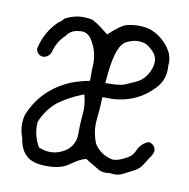

<svg xmlns="http://www.w3.org/2000/svg" viewBox="-64 -579 628 637"><g transform="rotate(10 250.0 -260.0)"><path d="M392.1 -510.7Q373.5 -515.6 353 -515.6Q332.5 -515.6 310.5 -509.8Q292.5 -502.9 259.8 -473.1L255.4 -468.8Q240.7 -480.5 227.5 -490.5Q214.4 -500.5 197.8 -508.8Q182.6 -511.7 170.9 -511.7Q159.2 -511.7 150.4 -510.7Q127.9 -507.3 106.4 -495.6Q99.1 -485.4 88.4 -479.5Q46.4 -438.5 34.7 -381.8Q38.1 -361.3 58.6 -358.9Q70.3 -360.4 77.1 -367.2Q82 -372.1 85 -379.9Q93.3 -414.6 119.6 -439.5Q134.8 -461.9 161.1 -463.4Q166 -464.4 169.4 -464.4Q179.2 -464.4 185.5 -461.4Q196.3 -456.1 203.6 -445.3Q227.1 -409.7 227.1 -366.7Q227.1 -357.4 226.1 -348.1V-307.6Q174.3 -296.9 147.9 -282.7Q147.9 -282.7 147.9 -282.7Q67.4 -242.7 33.2 -159.7Q28.8 -143.1 28.8 -126.5Q28.8 -104 37.6 -81.1Q44.4 -33.2 76.7 -15.1Q94.2 -5.9 119.6 -4.4Q126.5 -3.9 132.8 -3.9Q181.2 -3.9 206.5 -22.5Q239.3 -45.9 256.3 -49.3L259.3 -49.8Q288.1 -32.7 304.7 -22.5Q314.9 -16.1 329.6 -16.1Q335.4 -16.1 342.8 -17.1Q351.6 -16.1 355.5 -16.1Q359.4 -16.1 363.8 -16.1Q368.2 -16.1 374.3 -17.6Q380.4 -19 385.3 -21.5Q402.8 -30.8 422.4 -40.5Q439.9 -49.3 450.7 -67.4Q462.4 -86.9 469.7 -96.7Q476.1 -106.4 477.1 -117.2Q474.6 -132.3 462.9 -138.2Q459 -140.1 453.6 -141.1Q427.7 -131.8 417 -105.5Q410.2 -89.8 397.5 -82Q374.5 -68.4 361.8 -65.4Q354.5 -63.5 346.2 -63Q304.2 -70.3 281.7 -106Q269.5 -137.2 269.5 -167.5Q269.5 -176.8 270.5 -186Q274.9 -223.1 275.9 -261.2H309.6Q357.4 -263.2 399.9 -286.6Q421.4 -298.8 438.5 -315.9Q473.6 -346.7 473.6 -390.1Q473.6 -396 473.1 -403.3Q473.6 -408.7 473.6 -412.6Q473.6 -433.1 463.4 -451.2Q438.5 -493.2 392.1 -510.7ZM426.8 -406.7Q426.8 -385.3 412.1 -361.8Q398.4 -340.8 377.9 -331.5Q357.4 -322.3 342.8 -315.9Q326.7 -309.1 285.2 -309.1H277.3Q280.3 -345.2 282.7 -362.3Q287.1 -390.6 290.8 -403.6Q294.4 -416.5 297.9 -423.8Q306.6 -446.3 320.8 -453.6Q341.3 -464.8 361.3 -464.8Q373.5 -464.8 385.7 -460.9Q400.9 -453.1 413.8 -439.2Q426.8 -425.3 426.8 -406.7ZM136.7 -51.8Q118.7 -51.8 99.6 -59.6L97.2 -60.5L96.2 -63Q78.1 -95.2 78.1 -131.3Q78.1 -136.7 78.6 -143.1Q95.2 -185.1 130.4 -214.8Q166.5 -240.7 207.5 -256.8L215.3 -259.8L217.3 -252Q222.2 -231 222.2 -209.5Q222.2 -195.8 220.2 -181.6Q218.3 -154.8 218.3 -125.5Q218.3 -93.3 192.9 -71.3Q165.5 -51.8 136.7 -51.8Z"/></g></svg>

Font: Bakudai
Style: ExtraLight
Weight: 200
Version: Version 1.48